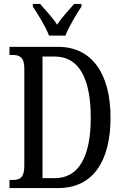

<svg xmlns="http://www.w3.org/2000/svg" viewBox="-20 -951 624 971"><path d="M228 -771H311C328 -816 367 -880 392 -918V-931H355C327 -898 293 -864 269 -826C245 -864 211 -898 183 -931H146V-918C171 -880 211 -816 228 -771ZM28 0H275C451 0 539 -137 539 -356C539 -583 441 -714 275 -714H28V-673H44C79 -673 103 -662 103 -605V-112C103 -54 81 -41 47 -41H28ZM257 -50H195V-665H258C378 -665 439 -556 439 -356C439 -158 378 -50 257 -50Z"/></svg>

Font: Noto Serif Lao ExtCond
Style: Regular
Weight: 400
Width: 2
Designer: Monotype Design Team
Foundry: Monotype Imaging Inc.
Version: Version 2.004